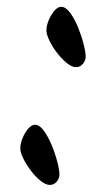

<svg xmlns="http://www.w3.org/2000/svg" viewBox="-20 -532 286 560"><path d="M39.2 -99.4Q39.2 -113.2 45.9 -129.4Q52.6 -145.6 62.5 -156.9Q72.4 -168.2 82.1 -168.2Q95.3 -168.2 108.1 -150.5Q120.9 -132.9 131.1 -107.8Q141.4 -82.8 147.4 -59.1Q153.4 -35.4 153.4 -22.3Q153.4 -12 145.5 -2.3Q137.5 7.4 125.3 7.4Q113.6 7.4 98.8 -4.2Q84.1 -15.9 70.7 -33.4Q57.3 -50.9 48.2 -69.1Q39.2 -87.3 39.2 -99.4ZM115.4 -443.6Q115.4 -457.3 122.1 -473.2Q128.8 -489 138.7 -500.7Q148.6 -512.3 158.3 -512.3Q171.5 -512.3 184.6 -494.6Q197.7 -477 207.8 -451.9Q217.9 -426.9 223.9 -403.2Q229.9 -379.5 229.9 -366.4Q229.9 -355.5 221.8 -345.8Q213.7 -336.1 201.5 -336.1Q189.8 -336.1 175.1 -348Q160.3 -360 146.9 -377.2Q133.5 -394.4 124.5 -412.9Q115.4 -431.5 115.4 -443.6Z"/></svg>

Font: Kalam Variable Light
Style: Regular
Weight: 300
Designer: Lipi Raval, Jonny Pinhorn
Foundry: Indian Type Foundry
Version: Version 3.000